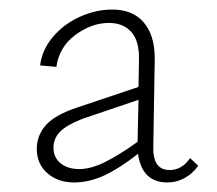

<svg xmlns="http://www.w3.org/2000/svg" viewBox="-20 -685 455 402"><path d="M395 -338Q384 -322 367 -312.5Q350 -303 330 -303Q304 -303 288.5 -318Q273 -333 269 -363Q231 -333 199 -318Q167 -303 135 -303Q101 -303 79 -322.5Q57 -342 57 -373Q57 -402 76.5 -423.5Q96 -445 142 -460L270 -503L271 -559Q272 -599 255 -618Q238 -637 208 -637Q172 -637 138 -612Q104 -587 98 -545L64 -548Q68 -581 91 -608Q114 -635 147.5 -650Q181 -665 215 -665Q258 -665 281 -638Q304 -611 304 -563L301 -380Q299 -329 335 -329Q361 -329 378 -354ZM146 -331Q170 -331 199.5 -345.5Q229 -360 268 -388L270 -476L152 -436Q119 -423 105.5 -409Q92 -395 92 -376Q92 -355 107 -343Q122 -331 146 -331Z"/></svg>

Font: Ysabeau SC Light
Style: Regular
Weight: 300
Designer: Christian Thalmann (Catharsis Fonts)
Version: Version 0.003